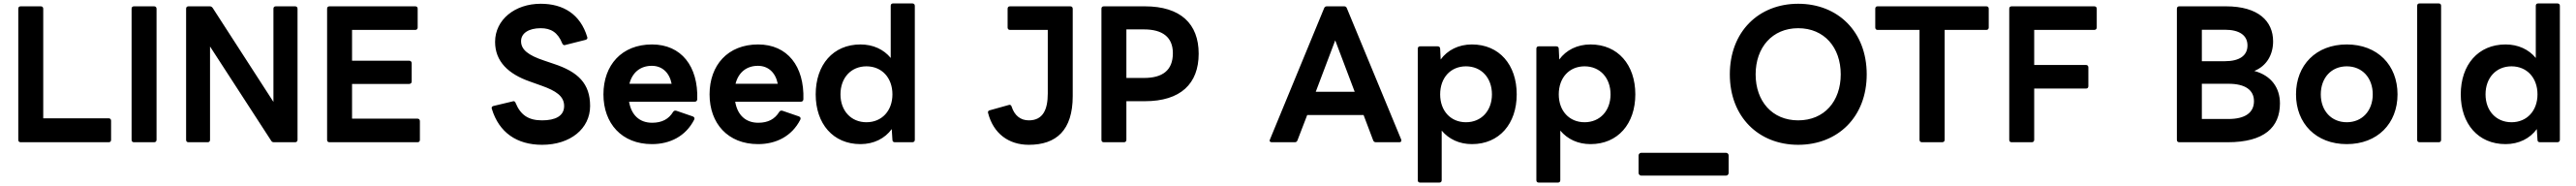

<svg xmlns="http://www.w3.org/2000/svg" viewBox="-20 -795 15072 1088"><path d="M101 37H616C625 37 630 32 630 23V-89C630 -97 625 -103 616 -103H233V-744C233 -753 227 -758 219 -758H101C92 -758 87 -753 87 -744V23C87 32 92 37 101 37Z M764 37H882C890 37 896 32 896 23V-744C896 -753 890 -758 882 -758H764C755 -758 750 -753 750 -744V23C750 32 755 37 764 37Z M1083 37H1195C1204 37 1209 32 1209 23V-523L1566 27C1570 34 1575 37 1583 37H1707C1715 37 1721 32 1721 23V-744C1721 -753 1715 -758 1707 -758H1594C1585 -758 1580 -753 1580 -744V-199L1225 -748C1220 -755 1215 -758 1207 -758H1083C1074 -758 1069 -753 1069 -744V23C1069 32 1074 37 1083 37Z M1908 37H2423C2432 37 2437 32 2437 23V-86C2437 -95 2432 -101 2423 -101H2040V-304H2374C2383 -304 2389 -310 2389 -318V-425C2389 -434 2383 -440 2374 -440H2040V-620H2410C2419 -620 2424 -626 2424 -634V-744C2424 -753 2419 -758 2410 -758H1908C1899 -758 1894 -753 1894 -744V23C1894 32 1899 37 1908 37Z M3152 52C3318 52 3433 -43 3433 -175C3433 -306 3363 -375 3219 -422L3163 -441C3070 -472 3029 -505 3029 -554C3029 -601 3074 -630 3144 -630C3203 -630 3244 -606 3270 -541C3273 -535 3277 -531 3282 -531C3284 -531 3286 -531 3288 -532L3407 -562C3413 -564 3417 -568 3417 -573C3417 -575 3417 -577 3416 -579C3376 -711 3277 -773 3144 -773C2993 -773 2877 -680 2877 -550C2877 -436 2954 -362 3081 -318L3151 -293C3232 -264 3281 -233 3281 -175C3281 -116 3229 -91 3152 -91C3071 -91 3026 -123 2997 -193C2995 -199 2991 -203 2985 -203C2984 -203 2982 -203 2980 -202L2867 -175C2861 -173 2857 -170 2857 -164C2857 -162 2857 -160 2858 -158C2900 -20 3004 52 3152 52Z M3795 48C3899 48 3992 3 4042 -95C4046 -104 4043 -110 4034 -114L3938 -147C3930 -149 3924 -148 3919 -141C3893 -98 3853 -77 3796 -77C3721 -77 3674 -123 3661 -200H4045C4054 -200 4059 -205 4060 -214C4066 -407 3967 -535 3795 -535C3618 -535 3511 -414 3511 -243C3511 -73 3618 48 3795 48ZM3910 -305H3663C3680 -372 3728 -410 3794 -410C3854 -410 3897 -371 3910 -305Z M4416 48C4520 48 4613 3 4663 -95C4667 -104 4664 -110 4655 -114L4559 -147C4551 -149 4545 -148 4540 -141C4514 -98 4474 -77 4417 -77C4342 -77 4295 -123 4282 -200H4666C4675 -200 4680 -205 4681 -214C4687 -407 4588 -535 4416 -535C4239 -535 4132 -414 4132 -243C4132 -73 4239 48 4416 48ZM4531 -305H4284C4301 -372 4349 -410 4415 -410C4475 -410 4518 -371 4531 -305Z M5015 48C5093 48 5158 15 5198 -40L5202 23C5202 33 5208 37 5217 37H5318C5327 37 5333 32 5333 23V-761C5333 -770 5327 -775 5318 -775H5206C5197 -775 5192 -770 5192 -761V-456C5151 -506 5089 -535 5015 -535C4855 -535 4753 -416 4753 -243C4753 -71 4855 48 5015 48ZM4898 -243C4898 -340 4960 -407 5050 -407C5140 -407 5202 -340 5202 -243C5202 -147 5140 -80 5050 -80C4960 -80 4898 -147 4898 -243Z M6000 52C6161 52 6257 -33 6257 -233V-744C6257 -753 6251 -758 6243 -758H5890C5881 -758 5876 -753 5876 -744V-634C5876 -626 5881 -620 5890 -620H6111V-248C6111 -154 6083 -91 6000 -91C5950 -91 5916 -121 5900 -170C5898 -177 5894 -182 5887 -182L5883 -181L5772 -150C5765 -148 5761 -145 5761 -138L5762 -133C5793 -14 5882 52 6000 52Z M6439 37H6557C6565 37 6571 32 6571 23V-203H6679C6888 -203 6994 -305 6994 -481C6994 -656 6888 -758 6679 -758H6439C6430 -758 6425 -753 6425 -744V23C6425 32 6430 37 6439 37ZM6674 -339H6571V-623H6674C6782 -623 6843 -578 6843 -484C6843 -383 6782 -339 6674 -339Z M7422 37H7556C7564 37 7569 34 7572 26L7629 -122H7959L8015 26C8018 34 8024 37 8031 37H8168C8176 37 8180 33 8180 27C8180 25 8180 23 8179 21L7861 -747C7858 -755 7853 -758 7845 -758H7744C7737 -758 7731 -755 7728 -747L7411 21C7406 31 7412 37 7422 37ZM7679 -258 7793 -559 7907 -258Z M8290 273H8402C8411 273 8416 268 8416 259V-31C8458 19 8519 48 8593 48C8753 48 8855 -71 8855 -243C8855 -416 8753 -535 8593 -535C8515 -535 8450 -502 8410 -447L8407 -510C8407 -520 8400 -524 8392 -524H8290C8281 -524 8276 -519 8276 -510V259C8276 268 8281 273 8290 273ZM8407 -243C8407 -340 8468 -407 8558 -407C8648 -407 8710 -340 8710 -243C8710 -147 8648 -80 8558 -80C8468 -80 8407 -147 8407 -243Z M8984 273H9096C9105 273 9110 268 9110 259V-31C9152 19 9213 48 9287 48C9447 48 9549 -71 9549 -243C9549 -416 9447 -535 9287 -535C9209 -535 9144 -502 9104 -447L9101 -510C9101 -520 9094 -524 9086 -524H8984C8975 -524 8970 -519 8970 -510V259C8970 268 8975 273 8984 273ZM9101 -243C9101 -340 9162 -407 9252 -407C9342 -407 9404 -340 9404 -243C9404 -147 9342 -80 9252 -80C9162 -80 9101 -147 9101 -243Z M9582 232H10081C10088 232 10095 225 10095 217V114C10095 106 10088 99 10081 99H9582C9576 99 9568 106 9568 114V217C9568 225 9576 232 9582 232Z M10502 52C10734 52 10903 -111 10903 -360C10903 -610 10734 -773 10502 -773C10271 -773 10102 -610 10102 -360C10102 -111 10271 52 10502 52ZM10253 -360C10253 -517 10350 -630 10502 -630C10655 -630 10751 -517 10751 -360C10751 -203 10655 -91 10502 -91C10350 -91 10253 -203 10253 -360Z M11226 37H11344C11353 37 11359 32 11359 23V-620H11603C11612 -620 11617 -626 11617 -634V-744C11617 -753 11612 -758 11603 -758H10966C10958 -758 10953 -753 10953 -744V-634C10953 -626 10958 -620 10966 -620H11212V23C11212 32 11218 37 11226 37Z M11751 37H11869C11877 37 11883 32 11883 23V-277H12186C12195 -277 12200 -282 12200 -291V-401C12200 -409 12195 -415 12186 -415H11883V-620H12235C12243 -620 12249 -626 12249 -634V-744C12249 -753 12243 -758 12235 -758H11751C11742 -758 11737 -753 11737 -744V23C11737 32 11742 37 11751 37Z M12732 37H13015C13230 37 13321 -51 13321 -190C13321 -281 13271 -353 13171 -380C13243 -409 13281 -475 13281 -553C13281 -671 13195 -758 13005 -758H12732C12723 -758 12718 -753 12718 -744V23C12718 32 12723 37 12732 37ZM13020 -99H12864V-305H13020C13117 -305 13169 -269 13169 -203C13169 -136 13117 -99 13020 -99ZM12999 -437H12864V-621H12999C13083 -621 13131 -589 13131 -529C13131 -469 13083 -437 12999 -437Z M13712 48C13892 48 14009 -73 14009 -243C14009 -414 13892 -535 13712 -535C13532 -535 13415 -414 13415 -243C13415 -73 13532 48 13712 48ZM13560 -243C13560 -340 13622 -407 13712 -407C13802 -407 13864 -340 13864 -243C13864 -147 13802 -80 13712 -80C13622 -80 13560 -147 13560 -243Z M14138 37H14250C14259 37 14264 32 14264 23V-761C14264 -770 14259 -775 14250 -775H14138C14129 -775 14124 -770 14124 -761V23C14124 32 14129 37 14138 37Z M14641 48C14719 48 14784 15 14824 -40L14828 23C14828 33 14834 37 14843 37H14944C14953 37 14959 32 14959 23V-761C14959 -770 14953 -775 14944 -775H14832C14823 -775 14818 -770 14818 -761V-456C14777 -506 14715 -535 14641 -535C14481 -535 14379 -416 14379 -243C14379 -71 14481 48 14641 48ZM14524 -243C14524 -340 14586 -407 14676 -407C14766 -407 14828 -340 14828 -243C14828 -147 14766 -80 14676 -80C14586 -80 14524 -147 14524 -243Z"/></svg>

Font: LINE Seed JP App_OTF Bold
Style: Regular
Weight: 700
Designer: LINE & Fontrix & Fontworks
Version: Version 1.009